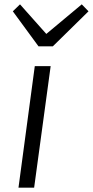

<svg xmlns="http://www.w3.org/2000/svg" viewBox="-20 -863 427 883"><path d="M65 0 140 -559H213L137 0ZM157 -650 39 -811 72 -843 193 -707 356 -843 387 -811 223 -650Z"/></svg>

Font: Merriweather Sans Light
Style: Italic
Weight: 300
Italic angle: -7.5°
Designer: Eben Sorkin
Foundry: Eben Sorkin
Version: Version 2.001; ttfautohint (v1.8.3)